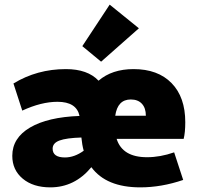

<svg xmlns="http://www.w3.org/2000/svg" viewBox="-20 -798 852 828"><path d="M416 -532 335 -599 453 -778 579 -676ZM197 10Q123 10 78 -27.5Q33 -65 33 -126Q33 -203 109.5 -248Q186 -293 323 -298Q310 -359 228 -359Q158 -359 76 -321L38 -438Q140 -500 264 -500Q358 -500 405 -450Q463 -500 556 -500Q661 -500 720 -439.5Q779 -379 779 -271Q779 -227 772 -199H483Q508 -120 614 -120Q671 -120 731 -141L770 -22Q676 10 585 10Q438 10 374 -77Q302 10 197 10ZM544 -369Q487 -369 477 -299H609Q609 -332 592 -350.5Q575 -369 544 -369ZM207 -157Q207 -119 260 -119Q301 -119 341 -148Q334 -173 331 -205Q266 -203 236.5 -192Q207 -181 207 -157Z"/></svg>

Font: Cantarell Extra Bold
Style: Regular
Weight: 800
Designer: Dave Crossland, Nikolaus Waxweiler, Florian Fecher, Jacques Le Bailly, Eben Sorkin, Alexei Vanyashin, Alexios Zavras, Em
Version: Version 0.303